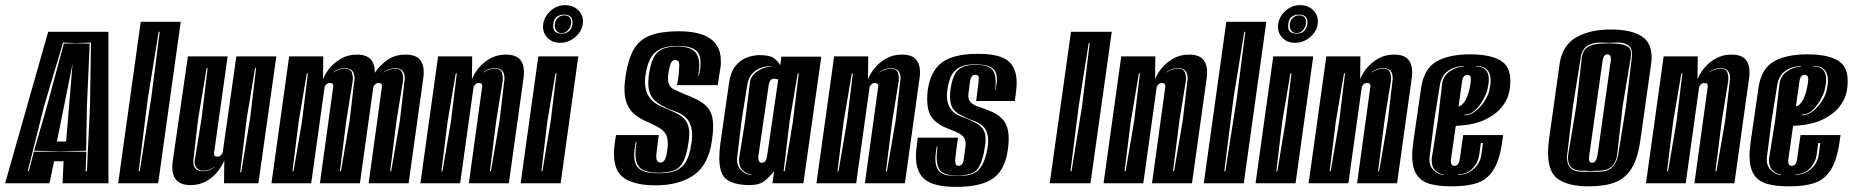

<svg xmlns="http://www.w3.org/2000/svg" viewBox="-57 -715 7228 749"><path d="M-37 0 131 -591H366V0H187L191 -86H154L136 0ZM51 -47H55L61 -68Q64 -79 67 -92Q69 -99 71 -107Q73 -115 75 -123L178 -124L280 -123L277 -47H282L294 -299L298 -549L240 -547L189 -549L115 -301ZM178 -125 76 -127 126 -300 192 -545 240 -546 293 -545 282 -299 279 -127ZM165 -163H201L226 -466Z M404 0 492 -630H648L560 0ZM484 -47H488L533 -333L566 -591H562L520 -333Z M687 7Q649 7 632 -11.5Q615 -30 615 -63Q615 -68 615.5 -74Q616 -80 617 -87L676 -495H831L779 -125Q778 -122 778 -120Q778 -118 778 -116Q778 -108 781.5 -106Q785 -104 792 -104Q800 -104 805.5 -110.5Q811 -117 812 -122L865 -495H1021L951 0H817L818 -89Q809 -67 791 -44.5Q773 -22 746.5 -7.5Q720 7 687 7ZM734 -47Q759 -47 779 -62L780 -64Q758 -49 734 -49Q718 -49 710 -60Q702 -71 702 -84Q702 -88 702.5 -91Q703 -94 704 -97L729 -251L753 -449H749L716 -251L698 -97Q698 -94 697.5 -91Q697 -88 697 -86Q697 -47 734 -47ZM880 -43H884L919 -256L942 -449H938L906 -256Z M1002 0 1071 -495H1204L1203 -406Q1212 -429 1230.5 -451Q1249 -473 1275.5 -487.5Q1302 -502 1335 -502Q1373 -502 1389.5 -483Q1406 -464 1405 -431Q1422 -457 1452 -479.5Q1482 -502 1525 -502Q1563 -502 1579.5 -484Q1596 -466 1596 -433Q1596 -427 1595.5 -421Q1595 -415 1594 -408L1537 0H1381L1432 -370Q1433 -373 1433 -375.5Q1433 -378 1433 -379Q1433 -387 1429.5 -389Q1426 -391 1419 -391Q1411 -391 1405 -384.5Q1399 -378 1399 -373L1347 0H1191L1242 -370Q1243 -373 1243 -375.5Q1243 -378 1243 -379Q1243 -387 1239.5 -389Q1236 -391 1229 -391Q1221 -391 1215 -384.5Q1209 -378 1209 -373L1157 0ZM1269 -47H1273L1307 -245L1325 -399Q1326 -402 1326 -405Q1326 -408 1326 -410Q1326 -449 1289 -449Q1264 -449 1244 -434L1243 -432Q1265 -447 1289 -447Q1311 -447 1316 -431Q1321 -415 1319 -399L1294 -245ZM1465 -47H1469L1503 -245L1521 -399Q1522 -402 1522 -405Q1522 -408 1522 -410Q1522 -449 1485 -449Q1460 -449 1440 -434L1439 -432Q1461 -447 1485 -447Q1507 -447 1512 -431Q1517 -415 1515 -399L1490 -245ZM1084 -47H1088L1121 -240L1144 -429H1140L1108 -240Z M1583 0 1652 -495H1785L1784 -406Q1793 -429 1811.5 -451Q1830 -473 1856.5 -487.5Q1883 -502 1916 -502Q1954 -502 1970.5 -484Q1987 -466 1987 -433Q1987 -427 1986.5 -421Q1986 -415 1985 -408L1928 0H1772L1823 -370Q1824 -373 1824 -375.5Q1824 -378 1824 -379Q1824 -387 1820.5 -389Q1817 -391 1810 -391Q1802 -391 1796 -384.5Q1790 -378 1790 -373L1738 0ZM1854 -47H1858L1892 -245L1910 -399Q1911 -402 1911 -405Q1911 -408 1911 -410Q1911 -449 1874 -449Q1849 -449 1829 -434L1828 -432Q1850 -447 1874 -447Q1896 -447 1901 -431Q1906 -415 1904 -399L1879 -245ZM1665 -47H1669L1702 -240L1725 -429H1721L1689 -240Z M2128 -548Q2096 -548 2077 -569.5Q2058 -591 2062 -621Q2067 -652 2091.5 -673.5Q2116 -695 2148 -695Q2177 -695 2197 -677Q2217 -659 2217 -632Q2217 -598 2190 -573Q2163 -548 2128 -548ZM2134 -584Q2170 -584 2176 -621Q2180 -658 2144 -658Q2101 -658 2101 -612Q2101 -584 2134 -584ZM2134 -586Q2121 -586 2114 -594.5Q2107 -603 2107 -615Q2107 -632 2117.5 -643.5Q2128 -655 2144 -655Q2171 -655 2171 -628Q2171 -612 2160.5 -599Q2150 -586 2134 -586ZM1974 0 2043 -495H2199L2130 0ZM2055 -47H2059L2091 -240L2114 -429H2110L2078 -240Z M2501 8Q2422 8 2380 -18.5Q2338 -45 2338 -116Q2338 -128 2339.5 -141.5Q2341 -155 2343 -169L2346 -188H2513L2507 -144Q2506 -131 2504.5 -121.5Q2503 -112 2503 -105Q2503 -81 2519 -81Q2530 -81 2536 -91Q2543 -103 2547 -136Q2548 -141 2548 -146.5Q2548 -152 2548 -156Q2548 -180 2538.5 -194.5Q2529 -209 2508.5 -220Q2488 -231 2455 -246Q2413 -266 2396 -295.5Q2379 -325 2379 -368Q2379 -380 2380.5 -393.5Q2382 -407 2384 -422Q2394 -486 2416 -523.5Q2438 -561 2480.5 -577Q2523 -593 2591 -593Q2755 -593 2755 -478Q2755 -471 2755 -464Q2755 -457 2753 -449L2743 -383H2584L2587 -399Q2591 -419 2591.5 -435Q2592 -451 2593 -461Q2593 -481 2577 -481Q2564 -481 2558.5 -465Q2553 -449 2550 -427Q2549 -423 2549 -418.5Q2549 -414 2549 -410Q2549 -379 2568.5 -368.5Q2588 -358 2620 -345Q2657 -331 2680 -316Q2703 -301 2714 -279.5Q2725 -258 2725 -223Q2725 -212 2724 -199Q2723 -186 2721 -171Q2708 -73 2650.5 -32.5Q2593 8 2501 8ZM2512 -39Q2523 -39 2536.5 -40Q2550 -41 2559 -43Q2595 -51 2614 -77Q2633 -103 2641 -160Q2642 -168 2642.5 -175Q2643 -182 2643 -189Q2643 -257 2581 -279L2551 -290L2524 -304Q2496 -319 2484 -339.5Q2472 -360 2472 -389Q2472 -397 2472.5 -405Q2473 -413 2474 -421Q2481 -472 2497 -497.5Q2513 -523 2548 -530Q2556 -532 2566 -533Q2576 -534 2586 -534Q2604 -534 2616 -531Q2671 -522 2671 -461Q2671 -452 2670 -442Q2669 -432 2667 -421H2670Q2676 -448 2676 -468Q2676 -500 2661.5 -515Q2647 -530 2617 -534Q2610 -535 2602 -535.5Q2594 -536 2586 -536Q2564 -536 2549 -533Q2510 -526 2489.5 -500.5Q2469 -475 2461 -421Q2460 -414 2459.5 -408Q2459 -402 2459 -396Q2459 -327 2522 -300L2550 -288L2578 -275Q2607 -262 2619.5 -242.5Q2632 -223 2632 -194Q2632 -180 2629 -160Q2621 -106 2606 -79.5Q2591 -53 2558 -46Q2550 -44 2536.5 -42.5Q2523 -41 2512 -41Q2504 -41 2492 -42Q2480 -43 2473 -45Q2446 -50 2434 -66.5Q2422 -83 2422 -115Q2422 -125 2423 -136.5Q2424 -148 2426 -161H2423Q2417 -131 2417 -109Q2417 -78 2430.5 -62.5Q2444 -47 2472 -42Q2478 -41 2491 -40Q2504 -39 2512 -39Z M2868 7Q2810 7 2779.5 -13.5Q2749 -34 2749 -98Q2749 -111 2750 -124.5Q2751 -138 2753 -154L2787 -391Q2793 -434 2812 -457.5Q2831 -481 2856.5 -490.5Q2882 -500 2907 -500Q2947 -500 2963.5 -487Q2980 -474 2987 -460L2991 -494H3147L3077 0H2956L2963 -47Q2947 -27 2926.5 -10Q2906 7 2868 7ZM2874 -33V-35Q2858 -35 2842 -49Q2826 -63 2826 -89Q2826 -92 2826 -95.5Q2826 -99 2827 -102L2850 -245L2868 -389Q2870 -418 2897 -436.5Q2924 -455 2951 -455V-457Q2916 -457 2890 -439Q2864 -421 2858 -383L2836 -245L2819 -103Q2815 -72 2833 -52.5Q2851 -33 2874 -33ZM3000 -47H3004L3036 -240L3059 -429H3055L3023 -240ZM2915 -80Q2923 -80 2928.5 -86.5Q2934 -93 2936 -110L2979 -405L2974 -406Q2971 -407 2968 -407.5Q2965 -408 2962 -408Q2954 -408 2948.5 -401.5Q2943 -395 2941 -378L2902 -110Q2901 -106 2901 -99Q2901 -92 2904 -87Q2907 -80 2915 -80Z M3128 0 3197 -495H3330L3329 -406Q3338 -429 3356.5 -451Q3375 -473 3401.5 -487.5Q3428 -502 3461 -502Q3499 -502 3515.5 -484Q3532 -466 3532 -433Q3532 -427 3531.5 -421Q3531 -415 3530 -408L3473 0H3317L3368 -370Q3369 -373 3369 -375.5Q3369 -378 3369 -379Q3369 -387 3365.5 -389Q3362 -391 3355 -391Q3347 -391 3341 -384.5Q3335 -378 3335 -373L3283 0ZM3399 -47H3403L3437 -245L3455 -399Q3456 -402 3456 -405Q3456 -408 3456 -410Q3456 -449 3419 -449Q3394 -449 3374 -434L3373 -432Q3395 -447 3419 -447Q3441 -447 3446 -431Q3451 -415 3449 -399L3424 -245ZM3210 -47H3214L3247 -240L3270 -429H3266L3234 -240Z M3673 14Q3587 14 3551.5 -14.5Q3516 -43 3516 -105Q3516 -123 3519 -144L3523 -178H3680L3671 -109Q3668 -91 3670 -79Q3672 -68 3682 -68Q3692 -68 3697 -76Q3702 -84 3703 -95L3709 -141Q3710 -144 3710 -147Q3710 -150 3710 -152Q3710 -173 3699.5 -183.5Q3689 -194 3672.5 -200.5Q3656 -207 3637 -215Q3602 -228 3581 -253Q3560 -278 3560 -328Q3560 -336 3560.5 -344.5Q3561 -353 3562 -363Q3573 -439 3618.5 -472Q3664 -505 3758 -505Q3841 -505 3875 -478Q3909 -451 3909 -392Q3909 -374 3906 -353L3902 -321H3751L3759 -384Q3762 -405 3761 -414Q3760 -423 3748 -423Q3737 -423 3733 -415.5Q3729 -408 3727 -397L3721 -350Q3718 -327 3730 -315.5Q3742 -304 3761.5 -298Q3781 -292 3800 -284Q3835 -272 3856.5 -247Q3878 -222 3878 -173Q3878 -155 3875 -134Q3865 -54 3818.5 -20Q3772 14 3673 14ZM3680 -29Q3689 -29 3701 -29.5Q3713 -30 3721 -32Q3754 -39 3771.5 -66.5Q3789 -94 3796 -142Q3797 -149 3797.5 -155Q3798 -161 3798 -166Q3798 -197 3784 -215.5Q3770 -234 3741 -244L3717 -253L3693 -265Q3668 -277 3658.5 -294.5Q3649 -312 3649 -336Q3649 -343 3649.5 -350.5Q3650 -358 3651 -366Q3657 -410 3671.5 -431.5Q3686 -453 3717 -459Q3724 -461 3733 -461.5Q3742 -462 3750 -462H3765Q3769 -462 3772 -461.5Q3775 -461 3778 -460Q3804 -456 3815.5 -441Q3827 -426 3827 -397Q3827 -390 3827 -382Q3827 -374 3825 -366H3827Q3829 -377 3830.5 -387Q3832 -397 3832 -405Q3832 -432 3819 -445Q3806 -458 3778 -462Q3773 -463 3766 -463.5Q3759 -464 3751 -464Q3743 -464 3734 -463.5Q3725 -463 3717 -462Q3682 -456 3663.5 -434Q3645 -412 3639 -366Q3638 -360 3637.5 -354Q3637 -348 3637 -342Q3637 -313 3650 -292.5Q3663 -272 3691 -261L3717 -251L3739 -241Q3765 -229 3776.5 -213Q3788 -197 3788 -171Q3788 -159 3785 -142Q3779 -97 3764.5 -68.5Q3750 -40 3720 -35Q3713 -33 3701 -31.5Q3689 -30 3680 -30Q3672 -30 3659.5 -31Q3647 -32 3641 -34Q3616 -39 3606.5 -56Q3597 -73 3597 -101Q3597 -119 3600 -143H3597Q3595 -130 3593.5 -118Q3592 -106 3592 -95Q3592 -38 3640 -31Q3646 -30 3659 -29.5Q3672 -29 3680 -29Z M4038 0 4121 -591H4280L4197 0ZM4119 -47H4123L4164 -300L4194 -547H4190L4151 -300Z M4248 0 4317 -495H4450L4449 -406Q4458 -429 4476.5 -451Q4495 -473 4521.5 -487.5Q4548 -502 4581 -502Q4619 -502 4635.5 -484Q4652 -466 4652 -433Q4652 -427 4651.5 -421Q4651 -415 4650 -408L4593 0H4437L4488 -370Q4489 -373 4489 -375.5Q4489 -378 4489 -379Q4489 -387 4485.5 -389Q4482 -391 4475 -391Q4467 -391 4461 -384.5Q4455 -378 4455 -373L4403 0ZM4519 -47H4523L4557 -245L4575 -399Q4576 -402 4576 -405Q4576 -408 4576 -410Q4576 -449 4539 -449Q4514 -449 4494 -434L4493 -432Q4515 -447 4539 -447Q4561 -447 4566 -431Q4571 -415 4569 -399L4544 -245ZM4330 -47H4334L4367 -240L4390 -429H4386L4354 -240Z M4639 0 4727 -630H4883L4795 0ZM4719 -47H4723L4768 -333L4801 -591H4797L4755 -333Z M4995 -548Q4963 -548 4944 -569.5Q4925 -591 4929 -621Q4934 -652 4958.5 -673.5Q4983 -695 5015 -695Q5044 -695 5064 -677Q5084 -659 5084 -632Q5084 -598 5057 -573Q5030 -548 4995 -548ZM5001 -584Q5037 -584 5043 -621Q5047 -658 5011 -658Q4968 -658 4968 -612Q4968 -584 5001 -584ZM5001 -586Q4988 -586 4981 -594.5Q4974 -603 4974 -615Q4974 -632 4984.5 -643.5Q4995 -655 5011 -655Q5038 -655 5038 -628Q5038 -612 5027.5 -599Q5017 -586 5001 -586ZM4841 0 4910 -495H5066L4997 0ZM4922 -47H4926L4958 -240L4981 -429H4977L4945 -240Z M5048 0 5117 -495H5250L5249 -406Q5258 -429 5276.5 -451Q5295 -473 5321.5 -487.5Q5348 -502 5381 -502Q5419 -502 5435.5 -484Q5452 -466 5452 -433Q5452 -427 5451.5 -421Q5451 -415 5450 -408L5393 0H5237L5288 -370Q5289 -373 5289 -375.5Q5289 -378 5289 -379Q5289 -387 5285.5 -389Q5282 -391 5275 -391Q5267 -391 5261 -384.5Q5255 -378 5255 -373L5203 0ZM5319 -47H5323L5357 -245L5375 -399Q5376 -402 5376 -405Q5376 -408 5376 -410Q5376 -449 5339 -449Q5314 -449 5294 -434L5293 -432Q5315 -447 5339 -447Q5361 -447 5366 -431Q5371 -415 5369 -399L5344 -245ZM5130 -47H5134L5167 -240L5190 -429H5186L5154 -240Z M5607 12Q5556 12 5521.5 2.5Q5487 -7 5469.5 -33.5Q5452 -60 5452 -109Q5452 -122 5453.5 -136Q5455 -150 5457 -166L5487 -373Q5498 -447 5546.5 -475Q5595 -503 5678 -503Q5753 -503 5794 -480.5Q5835 -458 5835 -399Q5835 -354 5818.5 -323Q5802 -292 5775.5 -272Q5749 -252 5719 -241Q5697 -233 5672.5 -229Q5648 -225 5622 -224L5604 -98Q5603 -95 5603 -92Q5603 -89 5603 -86Q5603 -68 5617 -68Q5625 -68 5630.5 -74.5Q5636 -81 5638 -98L5651 -188H5807L5804 -167Q5794 -93 5770 -54Q5746 -15 5706.5 -1.5Q5667 12 5607 12ZM5656 -265Q5678 -265 5698 -280.5Q5718 -296 5733 -318.5Q5748 -341 5753 -363Q5755 -374 5756.5 -383Q5758 -392 5758 -400Q5758 -458 5700 -458V-456Q5751 -456 5751 -405Q5751 -388 5745 -364Q5742 -350 5729.5 -327Q5717 -304 5698.5 -286Q5680 -268 5657 -268ZM5575 -33V-35Q5559 -35 5543.5 -49Q5528 -63 5528 -89Q5528 -92 5528 -95Q5528 -98 5529 -102L5552 -245L5569 -389Q5573 -419 5599 -437Q5625 -455 5653 -455V-457Q5618 -457 5592 -438.5Q5566 -420 5560 -383L5538 -245L5520 -103Q5516 -72 5534.5 -52.5Q5553 -33 5575 -33ZM5633 -300Q5642 -301 5652 -313Q5660 -322 5667.5 -341Q5675 -360 5680 -393Q5680 -397 5680.5 -400Q5681 -403 5681 -405Q5681 -411 5679 -417Q5675 -423 5667 -423Q5659 -423 5653.5 -416.5Q5648 -410 5646 -393ZM5631 -33Q5667 -33 5692.5 -56.5Q5718 -80 5722 -113L5728 -157H5720L5714 -113Q5710 -82 5688 -58.5Q5666 -35 5631 -35Z M6142 12Q6064 12 6023 -15Q5982 -42 5982 -118Q5982 -130 5983 -144Q5984 -158 5986 -173L6027 -465Q6038 -539 6092 -569.5Q6146 -600 6228 -600Q6302 -600 6344 -575.5Q6386 -551 6386 -492Q6386 -485 6385.5 -478.5Q6385 -472 6384 -465L6343 -174Q6333 -99 6308.5 -59Q6284 -19 6243 -3.5Q6202 12 6142 12ZM6114 -45H6141Q6147 -45 6150 -46Q6152 -45 6157 -45H6181Q6245 -45 6256 -114L6286 -300L6309 -493Q6313 -525 6295 -538Q6277 -551 6245 -549L6220 -548L6190 -549Q6158 -550 6136.5 -537Q6115 -524 6110 -493L6079 -300L6057 -114Q6056 -110 6056 -107Q6056 -104 6056 -101Q6056 -45 6114 -45ZM6141 -48 6129 -49H6114Q6060 -49 6060 -98Q6060 -102 6060 -106Q6060 -110 6061 -114L6092 -301L6114 -493Q6119 -522 6139 -533Q6159 -544 6190 -545L6220 -546L6245 -545Q6276 -544 6293 -533Q6310 -522 6305 -493L6273 -301L6252 -114Q6244 -49 6181 -49H6167Q6164 -49 6161.5 -48.5Q6159 -48 6157 -48ZM6154 -80Q6161 -80 6167 -87Q6172 -94 6175 -110L6226 -473Q6227 -476 6227 -479Q6227 -482 6227 -484Q6227 -491 6225 -497Q6221 -503 6214 -503Q6206 -503 6201 -496.5Q6196 -490 6194 -473L6143 -110Q6142 -106 6142 -102.5Q6142 -99 6142 -96Q6142 -89 6143 -87Q6146 -80 6154 -80Z M6364 0 6433 -495H6566L6565 -406Q6574 -429 6592.5 -451Q6611 -473 6637.5 -487.5Q6664 -502 6697 -502Q6735 -502 6751.5 -484Q6768 -466 6768 -433Q6768 -427 6767.5 -421Q6767 -415 6766 -408L6709 0H6553L6604 -370Q6605 -373 6605 -375.5Q6605 -378 6605 -379Q6605 -387 6601.5 -389Q6598 -391 6591 -391Q6583 -391 6577 -384.5Q6571 -378 6571 -373L6519 0ZM6635 -47H6639L6673 -245L6691 -399Q6692 -402 6692 -405Q6692 -408 6692 -410Q6692 -449 6655 -449Q6630 -449 6610 -434L6609 -432Q6631 -447 6655 -447Q6677 -447 6682 -431Q6687 -415 6685 -399L6660 -245ZM6446 -47H6450L6483 -240L6506 -429H6502L6470 -240Z M6923 12Q6872 12 6837.5 2.5Q6803 -7 6785.5 -33.5Q6768 -60 6768 -109Q6768 -122 6769.5 -136Q6771 -150 6773 -166L6803 -373Q6814 -447 6862.5 -475Q6911 -503 6994 -503Q7069 -503 7110 -480.5Q7151 -458 7151 -399Q7151 -354 7134.5 -323Q7118 -292 7091.5 -272Q7065 -252 7035 -241Q7013 -233 6988.5 -229Q6964 -225 6938 -224L6920 -98Q6919 -95 6919 -92Q6919 -89 6919 -86Q6919 -68 6933 -68Q6941 -68 6946.5 -74.5Q6952 -81 6954 -98L6967 -188H7123L7120 -167Q7110 -93 7086 -54Q7062 -15 7022.5 -1.5Q6983 12 6923 12ZM6972 -265Q6994 -265 7014 -280.5Q7034 -296 7049 -318.5Q7064 -341 7069 -363Q7071 -374 7072.5 -383Q7074 -392 7074 -400Q7074 -458 7016 -458V-456Q7067 -456 7067 -405Q7067 -388 7061 -364Q7058 -350 7045.5 -327Q7033 -304 7014.5 -286Q6996 -268 6973 -268ZM6891 -33V-35Q6875 -35 6859.5 -49Q6844 -63 6844 -89Q6844 -92 6844 -95Q6844 -98 6845 -102L6868 -245L6885 -389Q6889 -419 6915 -437Q6941 -455 6969 -455V-457Q6934 -457 6908 -438.5Q6882 -420 6876 -383L6854 -245L6836 -103Q6832 -72 6850.5 -52.5Q6869 -33 6891 -33ZM6949 -300Q6958 -301 6968 -313Q6976 -322 6983.5 -341Q6991 -360 6996 -393Q6996 -397 6996.5 -400Q6997 -403 6997 -405Q6997 -411 6995 -417Q6991 -423 6983 -423Q6975 -423 6969.5 -416.5Q6964 -410 6962 -393ZM6947 -33Q6983 -33 7008.5 -56.5Q7034 -80 7038 -113L7044 -157H7036L7030 -113Q7026 -82 7004 -58.5Q6982 -35 6947 -35Z"/></svg>

Font: Alumni Sans Inline One
Style: Italic
Weight: 400
Italic angle: -8°
Designer: Robert E. Leuschke
Foundry: Robert E. Leuschke
Version: Version 1.100; ttfautohint (v1.8.3)